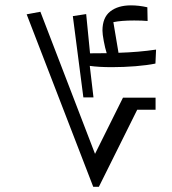

<svg xmlns="http://www.w3.org/2000/svg" viewBox="-20 -848 656 731"><path d="M257.3 -786.6 308.1 -794.4 322.8 -645 386.2 -645.5Q379.9 -665.5 375 -691.9Q370.1 -718.3 370.1 -731.4Q370.1 -781.2 399.7 -804.4Q429.2 -827.6 478.5 -827.6Q508.8 -827.6 541 -820.3L542 -768.1Q522 -770 490.7 -770Q441.9 -770 411.6 -763.7L431.2 -647Q508.8 -649.4 574.2 -659.2L571.8 -606Q541 -599.6 495.8 -595.9Q450.7 -592.3 406.2 -592.3Q355.5 -592.3 321.8 -597.2L335.9 -477.1H297.4ZM81.5 -793.5 133.8 -803.2 341.8 -262.2 448.2 -476.1H572.3V-430.2H502.4L356.4 -136.7H335Z"/></svg>

Font: SG Kara Bold
Style: Regular
Weight: 400
Designer: Damoon Khanjanzadeh
Version: Version 1.000